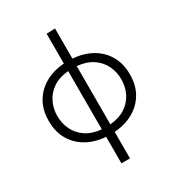

<svg xmlns="http://www.w3.org/2000/svg" viewBox="-221 -884 1121 1222"><g transform="rotate(-30 340.0 -273.5)"><path d="M309 204V9Q231 4 171 -30Q111 -64 77 -122Q43 -180 43 -260Q43 -340 77 -398Q111 -456 171 -490Q231 -524 309 -529V-748L372 -751V-529Q450 -524 510.5 -490Q571 -456 605 -398Q639 -340 639 -260Q639 -180 605 -122Q571 -64 510.5 -30Q450 4 372 9V204ZM106 -260Q106 -206 128.5 -159.5Q151 -113 196 -82.5Q241 -52 309 -46V-474Q241 -468 196 -437.5Q151 -407 128.5 -360.5Q106 -314 106 -260ZM576 -260Q576 -314 553.5 -360.5Q531 -407 485.5 -437.5Q440 -468 372 -474V-46Q440 -52 485.5 -82.5Q531 -113 553.5 -159.5Q576 -206 576 -260Z"/></g></svg>

Font: Murecho Light
Style: Regular
Weight: 300
Designer: Neil Summerour
Foundry: Positype
Version: Version 1.010; ttfautohint (v1.8.3)